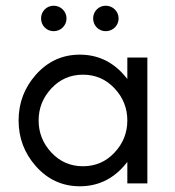

<svg xmlns="http://www.w3.org/2000/svg" viewBox="-20 -641 610 671"><path d="M349.5 -621C324.6 -621 305.5 -601.2 305.5 -576.5C305.5 -551.8 324.6 -532 349.5 -532C374.4 -532 394.5 -551.8 394.5 -576.5C394.5 -601.2 374.4 -621 349.5 -621ZM167.5 -621C142.6 -621 123.5 -601.2 123.5 -576.5C123.5 -551.8 142.6 -532 167.5 -532C192.4 -532 212.5 -551.8 212.5 -576.5C212.5 -601.2 192.4 -621 167.5 -621ZM425 -220C425 -177.2 410.2 -139.8 380.5 -108C350.7 -76 313.8 -60 270 -60C226.2 -60 189.3 -76 159.5 -108C129.8 -139.8 115 -177.2 115 -220C115 -262.8 129.8 -300.2 159.5 -332C189.3 -364 226.2 -380 270 -380C313.8 -380 350.7 -364 380.5 -332C410.2 -300.2 425 -262.8 425 -220ZM495 0V-440H425V-364.9C421.1 -370 416.9 -375.1 412.5 -380C370.9 -426.7 319.8 -450 259 -450C198.2 -450 147.1 -426.7 105.5 -380C65.2 -334.7 45 -281.4 45 -220C45 -158.6 65.2 -105.3 105.5 -60C147.1 -13.3 198.2 10 259 10C319.8 10 370.9 -13.3 412.5 -60C416.9 -64.9 421.1 -70 425 -75.1V0Z"/></svg>

Font: GI
Style: Regular
Weight: 400
Designer: Alfredo Marco Pradil
Version: Version 1.01 2015